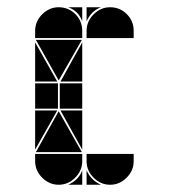

<svg xmlns="http://www.w3.org/2000/svg" viewBox="-20 -512 466 530"><path d="M284 -492Q311 -492 330 -473Q349 -454 349 -427V-407H219V-427Q219 -453 238.5 -472.5Q258 -492 284 -492ZM142 -492Q169 -492 188 -473Q207 -454 207 -427V-407H77V-427Q77 -453 96.5 -472.5Q116 -492 142 -492ZM142 -2Q116 -2 96.5 -21.5Q77 -41 77 -67V-87H207V-67Q207 -41 187.5 -21.5Q168 -2 142 -2ZM284 -2Q258 -2 238.5 -21.5Q219 -41 219 -67V-87H349V-67Q349 -41 329.5 -21.5Q310 -2 284 -2ZM79 -92 142 -205 206 -92ZM348 -402H221ZM206 -402 142 -290 79 -402ZM140 -212H77V-282H140ZM207 -212H145V-282H207ZM77 -287V-395L138 -287ZM77 -207H138L77 -99ZM207 -287H147L207 -395ZM207 -207V-99L147 -207ZM219 -42Q231 -14 259 -2H219ZM168 -2Q182 -8 192 -18Q202 -28 207 -42V-2ZM219 -492H259Q245 -487 235 -477Q225 -467 219 -453ZM207 -492V-453Q197 -482 168 -492Z"/></svg>

Font: CAT DyFa
Style: Regular
Weight: 400
Designer: Peter Wiegel
Foundry: Peter Wiegel
Version: Version 1.001; ttfautohint (v1.3)